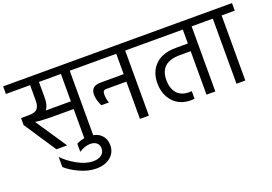

<svg xmlns="http://www.w3.org/2000/svg" viewBox="-142 -986 2261 1594"><g transform="rotate(-20 989.0 -189.0)"><path d="M243 -333H464V-575H270V-432Q270 -369 243 -333ZM657 -642V-575H542V0H464V-265H296Q185 -265 126 -274L310 0H215L28 -282V-344H94Q151 -344 171.5 -366.5Q192 -389 192 -438V-575H-22V-642Z M211 155V66Q254 113 328.5 155.5Q403 198 470 198Q518 198 544 176.5Q570 155 570 121Q570 89 549 71.5Q528 54 492 54Q449 54 394 87V16L405 11Q415 6 426 2Q437 -2 455.5 -6Q474 -10 493 -10Q570 -10 608.5 26Q647 62 647 121Q647 185 599.5 224.5Q552 264 473 264Q404 264 329.5 230Q255 196 211 155Z M613 -642H1147V-575H1032V0H953V-329H776Q758 -329 751 -320Q744 -311 744 -290Q744 -255 757 -216H691Q663 -272 663 -320Q663 -395 750 -395H953V-575H613Z M1735 -642V-575H1619V0H1541V-384H1446Q1269 -384 1269 -228Q1269 -154 1305.5 -111Q1342 -68 1413 -68Q1430 -68 1436 -69V-2Q1420 0 1406 0Q1306 0 1248 -64Q1190 -128 1190 -229Q1190 -329 1253 -390.5Q1316 -452 1437 -452H1541V-575H1103V-642Z M1690 -575V-642H2000V-575H1884V0H1806V-575Z"/></g></svg>

Font: Hind Regular
Style: Regular
Weight: 400
Designer: Manushi Parikh, Satya Rajpurohit
Foundry: Indian Type Foundry
Version: Version 1.201;PS 1.0;hotconv 1.0.78;makeotf.lib2.5.61930; tt